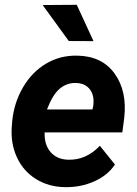

<svg xmlns="http://www.w3.org/2000/svg" viewBox="-20 -770 569 800"><path d="M252.4 9.8Q183.1 9.3 129.6 -24.2Q76.2 -57.6 49.8 -116Q23.4 -174.3 29.3 -244.6L30.8 -264.2Q38.1 -341.3 75.7 -405.8Q113.3 -470.2 172.4 -505.1Q231.4 -540 303.2 -538.1Q405.3 -536.1 457.8 -463.1Q510.3 -390.1 497.6 -278.3L489.7 -218.3H166Q164.1 -167 190.9 -136.2Q217.8 -105.5 264.2 -104.5Q339.4 -102.5 396 -162.6L459 -84.5Q429.2 -39.6 373 -14.4Q316.9 10.7 252.4 9.8ZM296.4 -424.3Q258.3 -425.3 228.8 -400.4Q199.2 -375.5 175.8 -314H365.2L368.2 -326.7Q371.1 -346.2 368.7 -363.8Q363.8 -392.1 344.7 -408Q325.7 -423.8 296.4 -424.3ZM369.6 -598.6 266.6 -599.1 157.7 -749 299.8 -750Z"/></svg>

Font: RobotoInd
Style: Bold Italic
Weight: 700
Italic angle: -12°
Designer: Google
Version: Version 2.001150; 2014